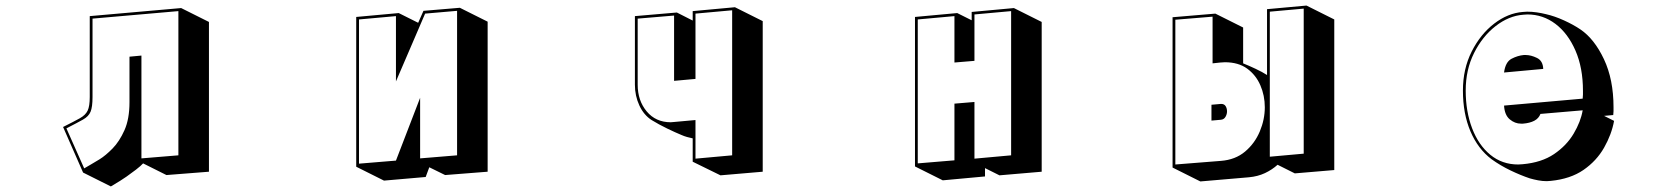

<svg xmlns="http://www.w3.org/2000/svg" viewBox="-20 -587 6040 691"><path d="M495 1Q487 10 469.5 23.5Q452 37 435.5 48.5Q419 60 412 64L379 84L279 34L207 -130Q247 -150 267.5 -161.5Q288 -173 295.5 -189Q303 -205 303 -238V-529L632 -558L732 -508V31L579 43ZM313 -520V-238Q313 -202 306 -185Q299 -168 278.5 -156.5Q258 -145 219 -125L283 19L307 5Q316 0 338 -13.5Q360 -27 385 -52.5Q410 -78 428 -118.5Q446 -159 446 -219V-383L489 -387V-17L622 -28V-547Z M1525 15 1512 50 1362 63 1262 13V-526L1415 -540L1485 -505L1504 -548L1635 -559L1735 -509V31L1582 43ZM1510 -538 1405 -294V-529L1272 -517V2L1405 -9L1492 -235V-17L1625 -28V-548Z M2473 -5V-89Q2463 -91 2452.5 -94Q2442 -97 2433 -101Q2411 -110 2381 -124.5Q2351 -139 2325 -155Q2297 -173 2281 -207.5Q2265 -242 2265 -282V-529L2416 -542L2473 -513V-547L2625 -561L2725 -511V31L2573 44ZM2483 -538V-303L2406 -296V-531L2275 -520V-282Q2275 -225 2307.5 -186Q2340 -147 2394 -147Q2397 -147 2400 -147.5Q2403 -148 2406 -148L2483 -155V-16L2615 -28V-550Z M3525 18V48L3373 62L3273 12V-526L3425 -540L3477 -514V-544L3629 -558L3729 -508V31L3577 44ZM3487 -535V-368L3415 -362V-529L3283 -517V1L3415 -10V-214L3487 -220V-16L3619 -28V-547Z M4578 6Q4558 24 4532.5 36Q4507 48 4475 51L4300 66L4200 16V-525L4354 -538L4454 -488V-359Q4474 -351 4498.5 -339.5Q4523 -328 4540 -317V-554L4682 -567L4782 -517V25L4640 37ZM4550 -545V-23L4672 -34V-556ZM4374 -8Q4426 -12 4461 -41.5Q4496 -71 4514 -114Q4532 -157 4532 -201Q4532 -243 4516 -280Q4500 -317 4468.5 -340Q4437 -363 4388 -363Q4384 -363 4380.5 -362.5Q4377 -362 4372 -362L4344 -359V-527L4210 -516V5ZM4340 -210 4374 -213H4375Q4386 -213 4391 -205Q4396 -197 4396 -186Q4396 -176 4390.5 -166.5Q4385 -157 4374 -156L4340 -153Z M5789 -152Q5780 -103 5753 -55.5Q5726 -8 5679 24.5Q5632 57 5561 64Q5557 64 5554 64.5Q5551 65 5547 65Q5531 65 5515.5 62Q5500 59 5486 55Q5453 44 5416.5 26.5Q5380 9 5348 -14Q5299 -51 5272 -114.5Q5245 -178 5245 -261Q5245 -339 5276.5 -401.5Q5308 -464 5357.5 -502Q5407 -540 5461 -544Q5465 -544 5468.5 -544.5Q5472 -545 5476 -545Q5493 -545 5510.5 -542.5Q5528 -540 5544 -536Q5575 -529 5609 -513.5Q5643 -498 5668 -481Q5718 -447 5752.5 -374Q5787 -301 5787 -201Q5787 -194 5787 -187Q5787 -180 5786 -173L5753 -170ZM5524 -177Q5518 -161 5502 -152.5Q5486 -144 5461 -142H5454Q5432 -142 5413.5 -157.5Q5395 -173 5393 -207L5676 -232Q5677 -240 5677 -246.5Q5677 -253 5677 -260Q5677 -343 5650 -405Q5623 -467 5578 -501Q5533 -535 5477 -535Q5473 -535 5469.5 -534.5Q5466 -534 5462 -534Q5410 -530 5362.5 -493Q5315 -456 5285 -396Q5255 -336 5255 -261Q5255 -186 5278 -125.5Q5301 -65 5343.5 -30Q5386 5 5444 5Q5448 5 5452 4.5Q5456 4 5460 4Q5528 -2 5573 -32.5Q5618 -63 5643.5 -106Q5669 -149 5676 -190ZM5393 -326Q5398 -364 5420 -375.5Q5442 -387 5464 -389H5471Q5490 -389 5511.5 -378.5Q5533 -368 5534 -339Z"/></svg>

Font: Rampart One
Style: Regular
Weight: 400
Designer: Fontworks Inc.
Foundry: Fontworks Inc.
Version: Version 1.100